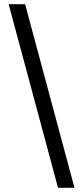

<svg xmlns="http://www.w3.org/2000/svg" viewBox="-20 -730 384 910"><path d="M255 160 21 -710H99L333 160Z"/></svg>

Font: Source Sans Pro SemiBold
Style: Regular
Weight: 600
Designer: Paul D. Hunt
Foundry: Adobe Systems Incorporated
Version: Version 2.045;hotconv 1.0.109;makeotfexe 2.5.65596